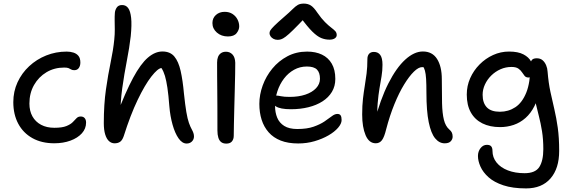

<svg xmlns="http://www.w3.org/2000/svg" viewBox="-20 -788 3179 1068"><path d="M282 9Q211.4 9 160.2 -19.7Q109 -48.4 81.5 -99.9Q54 -151.4 54 -220Q54 -279.2 77.5 -330.2Q101 -381.2 142.2 -419.6Q183.4 -458 237 -479.5Q290.6 -501 351 -501Q371.4 -501 388.8 -495.4Q406.2 -489.8 416.6 -476.9Q427 -464 427 -440Q427 -422 418.4 -409.8Q409.8 -397.6 393.2 -397.6Q382.2 -397.6 375.8 -401.5Q369.4 -405.4 361.8 -408.8Q354.2 -412.2 337 -412.2Q282.2 -412.2 238.6 -386.2Q195 -360.2 169.3 -315.1Q143.6 -270 143.6 -212Q143.6 -170.8 160.4 -140.7Q177.2 -110.6 208.4 -93.9Q239.6 -77.2 282.2 -77.2Q325.8 -77.2 349.3 -86.8Q372.8 -96.4 384.7 -108.6Q396.6 -120.8 405.6 -130.4Q414.6 -140 429 -140Q443.2 -140 451 -131Q458.8 -122 458.8 -106Q458.8 -72.4 435.5 -46.5Q412.2 -20.6 372 -5.8Q331.8 9 282 9Z M617.4 9.2Q600.2 9.2 586.6 -2.8Q573 -14.8 565.2 -40Q557.4 -65.2 557.4 -103Q557.4 -207.6 569.4 -290.9Q581.4 -374.2 595.7 -442.4Q610 -510.6 615.6 -567.6Q618.8 -598.2 618.5 -624.3Q618.2 -650.4 617.8 -673.6Q617.4 -696.8 619 -717.2Q620.6 -733.6 629.9 -746.8Q639.2 -760 659.2 -760Q680.6 -760 693 -743.1Q705.4 -726.2 709.5 -688.5Q713.6 -650.8 707.2 -586.6Q700 -523.8 685.7 -450.7Q671.4 -377.6 659.9 -296.5Q648.4 -215.4 650 -127.6L628 -144.6Q678.2 -276.8 720.5 -355.1Q762.8 -433.4 802.7 -467.5Q842.6 -501.6 883.4 -501.6Q926.6 -501.6 949.8 -473.7Q973 -445.8 984.8 -393.6Q996.6 -341.4 1003.2 -267.8Q1010 -203.6 1016.5 -165.1Q1023 -126.6 1030.9 -104.4Q1038.8 -82.2 1048.4 -65Q1052.8 -57.2 1055.9 -47.9Q1059 -38.6 1059 -29Q1059 -12.4 1047.5 -1Q1036 10.4 1018.2 10.4Q993.4 10.4 973.3 -18.3Q953.2 -47 939.9 -94.4Q926.6 -141.8 922 -196.6Q917.2 -259.8 911.2 -299.9Q905.2 -340 897.6 -365.6Q890 -391.2 878 -409.6Q857.4 -407.6 821.7 -361.9Q786 -316.2 745.7 -232.3Q705.4 -148.4 668.2 -30.6Q660 -7.2 647.7 1Q635.4 9.2 617.4 9.2Z M1238.8 10.8Q1221.6 10.8 1210.7 2.7Q1199.8 -5.4 1194.6 -22Q1189.4 -38.6 1189.4 -62Q1189.4 -140.4 1189.2 -195.1Q1189 -249.8 1188.5 -290.3Q1188 -330.8 1187.8 -365.8Q1187.6 -400.8 1187.6 -440.4Q1187.6 -458 1192.7 -471.2Q1197.8 -484.4 1209 -492.3Q1220.2 -500.2 1237.2 -500.2Q1258.8 -500.2 1273.2 -484.9Q1287.6 -469.6 1288.6 -439Q1288.6 -416.8 1288 -376.5Q1287.4 -336.2 1285.9 -287Q1284.4 -237.8 1283.3 -188.5Q1282.2 -139.2 1281.2 -98Q1280.2 -56.8 1280.2 -32.6Q1280.2 -13.8 1270.2 -1.5Q1260.2 10.8 1238.8 10.8ZM1247.8 -585.2Q1211 -585.2 1186.3 -606.9Q1161.6 -628.6 1161.6 -659.8Q1161.6 -687.2 1180.9 -704.7Q1200.2 -722.2 1229.8 -722.2Q1255.4 -722.2 1273.6 -710.2Q1291.8 -698.2 1301.2 -679.6Q1310.6 -661 1310.6 -641.2Q1310.6 -622 1296.1 -603.6Q1281.6 -585.2 1247.8 -585.2Z M1638.6 10Q1582.4 10 1541.6 -6Q1500.8 -22 1474.4 -52Q1448 -82 1435.3 -122Q1422.6 -162 1422.6 -210Q1422.6 -261 1441.2 -312.5Q1459.8 -364 1494.8 -406.5Q1529.8 -449 1578.8 -475Q1627.8 -501 1688.6 -501Q1735.8 -501 1770.9 -484.2Q1806 -467.4 1825.6 -433.6Q1845.2 -399.8 1845.2 -349Q1845.2 -308.4 1826.3 -277Q1807.4 -245.6 1773.8 -224.1Q1740.2 -202.6 1695.3 -191.5Q1650.4 -180.4 1598.2 -180.4Q1538.2 -180.4 1514.1 -196.6Q1490 -212.8 1490 -232.8Q1490 -244.6 1495.8 -250.5Q1501.6 -256.4 1516 -256.4Q1527 -256.4 1543.5 -252.7Q1560 -249 1591.2 -249Q1640.8 -249 1678.6 -261.7Q1716.4 -274.4 1738.1 -297.4Q1759.8 -320.4 1759.8 -350Q1759.8 -384 1743.1 -401Q1726.4 -418 1686.8 -418Q1648.2 -418 1615.8 -400Q1583.4 -382 1559.8 -351.1Q1536.2 -320.2 1523.1 -280.7Q1510 -241.2 1510 -198.2Q1510 -162.4 1521.9 -133.5Q1533.8 -104.6 1561 -87.5Q1588.2 -70.4 1633.6 -70.4Q1687.8 -70.4 1724.2 -83.2Q1760.6 -96 1784.8 -112.3Q1809 -128.6 1825.5 -141.4Q1842 -154.2 1856.4 -154.2Q1869.6 -154.2 1874.9 -145.9Q1880.2 -137.6 1880.2 -120.2Q1880.2 -100.2 1860.6 -77.4Q1841 -54.6 1807.2 -35Q1773.4 -15.4 1730.1 -2.7Q1686.8 10 1638.6 10ZM1524.6 -566.4Q1511.6 -566.4 1501.2 -571.9Q1490.8 -577.4 1485 -586Q1479.2 -594.6 1479.2 -603.6Q1479.2 -611.4 1484.2 -619.6Q1489.2 -627.8 1506.2 -644.8Q1523.2 -661.8 1560.4 -694Q1591 -720.4 1607.3 -736.8Q1623.6 -753.2 1636.6 -760.6Q1649.6 -768 1669.8 -768Q1692.6 -768 1709.1 -757.5Q1725.6 -747 1745.2 -717.6Q1768 -684.8 1787.6 -665.3Q1807.2 -645.8 1821.9 -634.8Q1836.6 -623.8 1844.8 -615Q1853 -606.2 1853 -593.2Q1853 -581.8 1842.2 -574.6Q1831.4 -567.4 1812.8 -567.4Q1788.8 -567.4 1766.6 -576.5Q1744.4 -585.6 1717.2 -612.4Q1690 -639.2 1651.6 -691.8L1679.8 -692.2Q1637.4 -647.4 1611.1 -621.6Q1584.8 -595.8 1569 -584Q1553.2 -572.2 1543.2 -569.3Q1533.2 -566.4 1524.6 -566.4Z M2453.4 9.2Q2423.4 9.2 2400.4 -18.6Q2377.4 -46.4 2364.7 -108.5Q2352 -170.6 2352 -271.8Q2352 -319.8 2350.2 -349Q2348.4 -378.2 2343.7 -394.9Q2339 -411.6 2331.2 -421.9Q2323.4 -432.2 2310.8 -443Q2331.4 -444.4 2345.5 -438.5Q2359.6 -432.6 2367 -418.5Q2374.4 -404.4 2374.6 -380.2Q2361.2 -400.8 2351.5 -407.7Q2341.8 -414.6 2327.8 -414.6Q2308 -414.6 2282 -389.2Q2256 -363.8 2227.9 -317.9Q2199.8 -272 2173.9 -208.6Q2148 -145.2 2128.2 -69.4Q2117.6 -25.4 2104.6 -8.2Q2091.6 9 2070.2 9Q2032.6 9 2013.6 -36Q1994.6 -81 1994.6 -151Q1994.6 -201.6 1999.1 -239.6Q2003.6 -277.6 2009.1 -310.6Q2014.6 -343.6 2019.1 -378.8Q2023.6 -414 2023.6 -459.4Q2023.6 -478 2032.9 -488.6Q2042.2 -499.2 2060 -499.2Q2082.6 -499.2 2095.1 -482.4Q2107.6 -465.6 2107.6 -427.6Q2107.6 -394.8 2102.4 -363.9Q2097.2 -333 2091 -296.9Q2084.8 -260.8 2080.8 -213.6Q2076.8 -166.4 2080 -102L2061.8 -106.8Q2095.8 -236.2 2140.3 -323.9Q2184.8 -411.6 2234.4 -456.6Q2284 -501.6 2332.2 -501.6Q2384.8 -501.6 2411.2 -460Q2437.6 -418.4 2437.6 -347.6Q2437.6 -270 2438.9 -214Q2440.2 -158 2449.1 -122Q2458 -86 2479.6 -67.4Q2489.8 -58.8 2493.8 -49.6Q2497.8 -40.4 2497.8 -27.4Q2497.8 -13.6 2487.3 -2.2Q2476.8 9.2 2453.4 9.2Z M2906.4 260Q2831.8 260 2780 242.8Q2728.2 225.6 2697.5 198Q2666.8 170.4 2652.7 138.9Q2638.6 107.4 2638.6 79.8Q2638.6 54.4 2653 36Q2667.4 17.6 2688.4 17.6Q2705.2 17.6 2712.3 26.1Q2719.4 34.6 2719.4 51Q2719.4 87.6 2742 115.9Q2764.6 144.2 2805 159.8Q2845.4 175.4 2898 175.4Q2958 175.4 2980.1 140.7Q3002.2 106 3002.2 41.6Q3002.2 -13 2995 -57.8Q2987.8 -102.6 2977.4 -142.7Q2967 -182.8 2957.8 -222.1Q2948.6 -261.4 2943.6 -304.8L2982 -294.6Q2973.4 -238.6 2953 -198.2Q2932.6 -157.8 2903.1 -131.7Q2873.6 -105.6 2837.5 -93.3Q2801.4 -81 2761.4 -81Q2704.8 -81 2663.1 -101.8Q2621.4 -122.6 2598.9 -162.8Q2576.4 -203 2576.4 -262Q2576.4 -310.2 2595.4 -353.1Q2614.4 -396 2647.5 -429.4Q2680.6 -462.8 2722.8 -482Q2765 -501.2 2811.4 -501.2Q2861.8 -501.2 2891.5 -485.6Q2921.2 -470 2934 -446.2Q2946.8 -422.4 2946.8 -396.6Q2946.8 -382.8 2938.8 -369.8Q2930.8 -356.8 2920.2 -356.8Q2905.6 -356.8 2898.2 -365.8Q2890.8 -374.8 2883.5 -386.2Q2876.2 -397.6 2863.2 -406.6Q2850.2 -415.6 2825.2 -415.6Q2792.8 -415.6 2764 -402.8Q2735.2 -390 2712.8 -368Q2690.4 -346 2677.5 -318.1Q2664.6 -290.2 2664.6 -260.8Q2664.6 -215.4 2688 -190.9Q2711.4 -166.4 2760.8 -166.4Q2808.2 -166.4 2846.4 -191.5Q2884.6 -216.6 2907.3 -272.6Q2930 -328.6 2930 -420Q2930 -442.6 2937.6 -453.2Q2945.2 -463.8 2965.6 -463.8Q2985.6 -463.8 2998.1 -453Q3010.6 -442.2 3017.8 -425.2Q3025 -408.2 3026 -389Q3031 -327 3041.7 -277.4Q3052.4 -227.8 3063.6 -180.3Q3074.8 -132.8 3082.6 -77.4Q3090.4 -22 3090.4 51.8Q3090.4 149 3042.3 204.5Q2994.2 260 2906.4 260Z"/></svg>

Font: Shantell Sans Light
Style: Regular
Weight: 300
Designer: Stephen Nixon, Anya Danilova, Shantell Martin
Foundry: Arrow Type
Version: Version 1.011;[c5ecc13dd]